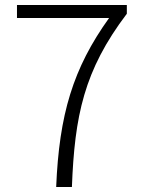

<svg xmlns="http://www.w3.org/2000/svg" viewBox="-20 -749 575 769"><path d="M205 0H268C279 -285 316 -467 488 -694V-729H48V-677H417C272 -475 217 -290 205 0Z"/></svg>

Font: Noto Sans KR Light
Style: Regular
Weight: 300
Designer: Ryoko NISHIZUKA 西塚涼子 (kana, bopomofo & ideographs); Paul D. Hunt (Latin, Greek & Cyrillic); Sandoll Communications 산돌커뮤니
Foundry: Adobe
Version: Version 2.004;hotconv 1.0.118;makeotfexe 2.5.65603